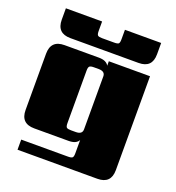

<svg xmlns="http://www.w3.org/2000/svg" viewBox="-145 -793 965 1051"><g transform="rotate(20 337.5 -268.0)"><path d="M535 -532H138Q59 -532 59 -611V-677H270V-622Q270 -602 276 -596.5Q282 -591 301 -591H372Q392 -591 397.5 -596.5Q403 -602 403 -622V-677H614V-611Q614 -532 535 -532ZM313 -59H341Q379 -59 379 -88V-397Q379 -426 341 -426H313Q294 -426 288 -420Q282 -414 282 -395V-90Q282 -70 288 -64.5Q294 -59 313 -59ZM379 -485H619V62Q619 141 540 141H75V82H348Q368 82 373.5 76Q379 70 379 51V-26Q365 0 321 0H121Q42 0 42 -79V-406Q42 -485 121 -485H321Q365 -485 379 -459Z"/></g></svg>

Font: Sarpanch Black
Style: Regular
Weight: 900
Designer: Manushi Parikh (Devanagari and Latin), Jyotish Sonowal (Devanagari)
Foundry: Indian Type Foundry
Version: Version 2.004;PS 1.0;hotconv 1.0.78;makeotf.lib2.5.61930; tt